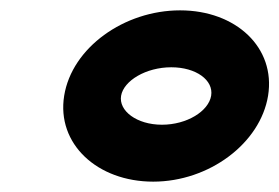

<svg xmlns="http://www.w3.org/2000/svg" viewBox="-20 -711 540 371"><path d="M104 -526C89 -433 168 -360 276 -360C384 -360 483 -434 498 -526C513 -619 436 -691 328 -691C220 -691 119 -619 104 -526ZM214 -526C219 -555 262 -581 311 -581C359 -581 393 -556 388 -526C383 -496 341 -470 293 -470C244 -470 209 -497 214 -526Z"/></svg>

Font: Charger Sport
Style: UltObl
Weight: 1000
Designer: Jasper
Foundry: Cannot Into Space Fonts
Version: Version 1.1